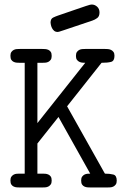

<svg xmlns="http://www.w3.org/2000/svg" viewBox="-20 -827 565 847"><path d="M203 -727Q203 -744 214.5 -749.5Q226 -755 235 -758Q288 -776 316.5 -786Q345 -796 359 -800.5Q373 -805 377 -806Q381 -807 385 -807Q398 -807 408.5 -797.5Q419 -788 419 -772Q419 -755 409 -747.5Q399 -740 387 -736Q336 -719 306.5 -709Q277 -699 262 -694Q247 -689 242 -687.5Q237 -686 235 -686Q225 -686 219 -691Q213 -696 209.5 -703Q206 -710 204.5 -717Q203 -724 203 -727ZM26 -31Q26 -42 30.5 -48Q35 -54 41 -57Q47 -60 54 -60.5Q61 -61 67 -61H89V-550H67Q61 -550 54 -550.5Q47 -551 40.5 -554Q34 -557 30 -563Q26 -569 26 -581Q26 -592 30.5 -598Q35 -604 41 -607Q47 -610 54 -610.5Q61 -611 67 -611H167Q173 -611 180 -610.5Q187 -610 193.5 -607Q200 -604 204 -598Q208 -592 208 -580Q208 -569 203.5 -563Q199 -557 193 -554Q187 -551 180 -550.5Q173 -550 167 -550H145V-284L356 -550Q351 -550 344 -550.5Q337 -551 330.5 -554Q324 -557 319.5 -563Q315 -569 315 -580Q315 -592 319.5 -598Q324 -604 330 -607Q336 -610 343 -610.5Q350 -611 356 -611H444Q449 -611 456 -610.5Q463 -610 469.5 -607Q476 -604 480.5 -598Q485 -592 485 -581Q485 -558 470 -554Q455 -550 428 -550L276 -358L436 -73Q437 -71 439 -67.5Q441 -64 443 -61Q465 -61 480 -57Q495 -53 495 -30Q495 -19 490.5 -13Q486 -7 480 -4Q474 -1 467 -0.5Q460 0 454 0H379Q373 0 366 -0.5Q359 -1 352.5 -4Q346 -7 342 -13Q338 -19 338 -31Q338 -42 342.5 -48Q347 -54 353 -57Q359 -60 366 -60.5Q373 -61 378 -61L238 -311L145 -194V-61H167Q173 -61 180 -60.5Q187 -60 193.5 -57Q200 -54 204 -48Q208 -42 208 -30Q208 -19 203.5 -13Q199 -7 193 -4Q187 -1 180 -0.5Q173 0 167 0H67Q61 0 54 -0.5Q47 -1 40.5 -4Q34 -7 30 -13Q26 -19 26 -31Z"/></svg>

Font: CMU Typewriter Custom
Style: Regular
Weight: 500
Monospace: yes
Version: Version 0.7.0